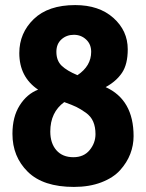

<svg xmlns="http://www.w3.org/2000/svg" viewBox="-20 -728 575 756"><path d="M356 -200Q356 -228 347 -249Q338 -270 317.5 -284.5Q297 -299 280.5 -307Q264 -315 233 -326Q178 -286 178 -210Q178 -164 202 -136.5Q226 -109 269 -109Q310 -109 333 -137Q356 -165 356 -200ZM339 -524Q339 -554 319 -572.5Q299 -591 271 -591Q242 -591 222 -573Q202 -555 202 -524Q202 -489 223 -469Q244 -449 285 -432Q339 -468 339 -524ZM506 -192Q506 -156 493 -122Q480 -88 453 -58Q426 -28 379 -10Q332 8 271 8Q150 8 89.5 -51.5Q29 -111 29 -201Q29 -268 57.5 -313Q86 -358 130 -375Q56 -425 56 -519Q56 -598 113 -653Q170 -708 276 -708Q370 -708 426.5 -657.5Q483 -607 483 -534Q483 -475 460.5 -441.5Q438 -408 396 -385Q506 -335 506 -192Z"/></svg>

Font: mmAsap
Style: Bold
Weight: 700
Designer: Pablo Cosgaya
Foundry: Omnibus-Type
Version: Version 1.001